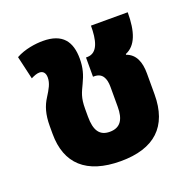

<svg xmlns="http://www.w3.org/2000/svg" viewBox="-102 -626 738 741"><g transform="rotate(-20 267.5 -255.5)"><path d="M273 14C411 14 483 -52 483 -184V-270C483 -317 469 -352 432 -365V-368C476 -386 494 -437 494 -517H343C343 -460 333 -408 288 -408H283V-329H288C321 -329 333 -305 333 -269V-187C333 -138 317 -107 272 -107C230 -107 212 -134 212 -191V-223C212 -270 222 -287 236 -317C251 -348 259 -375 259 -412C259 -482 229 -525 148 -525C118 -525 73 -519 37 -499L59 -404C73 -411 84 -415 94 -415C108 -415 118 -406 118 -386C118 -362 106 -342 89 -315C71 -287 61 -255 61 -207V-175C61 -53 132 14 273 14Z"/></g></svg>

Font: Noto Sans Thai UI Condensed Extra
Style: Regular
Weight: 800
Width: 3
Designer: Monotype Design Team
Foundry: Monotype Imaging Inc.
Version: Version 1.901